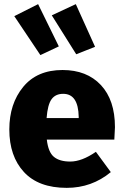

<svg xmlns="http://www.w3.org/2000/svg" viewBox="-20 -889 597 927"><path d="M264 -665 175 -623 49 -811 164 -869ZM439 -663 348 -627 230 -815 346 -869ZM535 -275Q535 -269 532 -215H206Q213 -154 240.5 -131.5Q268 -109 319 -109Q375 -109 443 -156L515 -58Q423 18 302 18Q166 18 95.5 -58.5Q25 -135 25 -264Q25 -388 92 -469.5Q159 -551 282 -551Q399 -551 467 -478.5Q535 -406 535 -275ZM360 -319V-325Q358 -436 285 -436Q248 -436 229 -410Q210 -384 205 -319Z"/></svg>

Font: FiraGO ExtraBold
Style: Regular
Weight: 800
Designer: bBox Type
Foundry: bBox Type GmbH
Version: Version 1.001;PS 001.001;hotconv 1.0.88;makeotf.lib2.5.64775